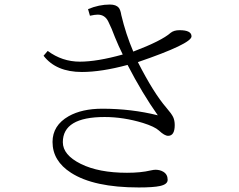

<svg xmlns="http://www.w3.org/2000/svg" viewBox="-20 -804 1040 837"><path d="M253.9 -184.1Q253.9 -128.4 332.5 -89.4Q410.6 -50.8 533.7 -50.8Q594.2 -50.8 636.7 -61Q650.4 -64 657.7 -64Q677.2 -64 691.9 -55.2Q710.9 -43.9 710.9 -20Q710.9 -0.5 677.7 6.8Q648.9 13.2 585 13.2Q388.7 13.2 289.6 -50.8Q209 -102.5 209 -185.1Q209 -257.3 279.3 -297.4Q337.4 -330.1 425.8 -330.1Q553.2 -330.1 668 -301.3Q600.1 -397 536.1 -521Q421.9 -490.2 336.9 -490.2Q224.6 -490.2 169.9 -561L188 -582Q251 -535.2 328.1 -535.2Q403.3 -535.2 515.1 -566.4Q496.6 -603.5 481 -642.1Q466.8 -680.7 452.1 -710Q437.5 -740.2 405.8 -740.2Q394 -740.2 372.1 -735.4L363.8 -764.2Q411.6 -784.2 459 -784.2Q486.3 -784.2 498 -770Q505.4 -760.3 508.8 -738.3Q528.3 -655.8 561 -579.1Q684.6 -626 724.1 -661.1Q738.3 -672.4 762.7 -672.4Q814.9 -672.4 814.9 -645.5Q814.9 -613.3 581.1 -533.2Q649.4 -398.9 705.6 -334Q728 -308.1 734.9 -293.5Q741.7 -278.8 741.7 -258.8Q741.7 -211.9 712.9 -211.9Q697.3 -211.9 672.9 -234.9Q654.3 -252 603 -268.1Q518.1 -293.9 436 -293.9Q253.9 -293.9 253.9 -184.1Z"/></svg>

Font: I.Ming
Style: Regular
Weight: 400
Designer: Ichiten Fonts Project
Version: Version 5.10 Mar 24, 2018